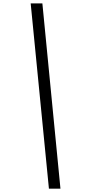

<svg xmlns="http://www.w3.org/2000/svg" viewBox="-20 -960 528 1146"><path d="M232.9 -939.9 340.8 166H272L163.1 -939.9Z"/></svg>

Font: SVN-Poppins Light
Style: Italic
Weight: 300
Italic angle: -10°
Designer: Ninad Kale (Devanagari), Jonny Pinhorn (Latin)
Foundry: Indian Type Foundry
Version: Version 3.002 2017